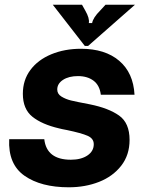

<svg xmlns="http://www.w3.org/2000/svg" viewBox="-20 -783 627 815"><path d="M19 -192H168Q178 -105 281 -105Q324 -105 351 -123Q378 -141 378 -171Q378 -195 352 -206.5Q326 -218 264 -231Q242 -235 231 -238Q158 -255 117.5 -287.5Q77 -320 77 -385Q77 -443 109 -486Q141 -529 197.5 -552.5Q254 -576 324 -576Q426 -576 486 -525Q546 -474 551 -381H408Q403 -421 377 -440.5Q351 -460 311 -460Q272 -460 247.5 -444Q223 -428 223 -403Q223 -384 241 -373Q259 -362 281.5 -356.5Q304 -351 362 -340Q441 -324 485.5 -292.5Q530 -261 530 -189Q530 -125 494.5 -79.5Q459 -34 400.5 -11Q342 12 272 12Q154 12 84 -37Q14 -86 19 -192ZM340 -588 204 -763H328L342 -738Q361 -705 357 -685H371Q375 -708 405 -738L428 -763H553L354 -588Z"/></svg>

Font: Open Sauce Sans ExBold Italic
Style: Regular
Weight: 800
Italic angle: -10°
Designer: Alfredo Marco Pradil
Foundry: Creative Sauce Fz LLC
Version: Version 1.477